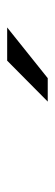

<svg xmlns="http://www.w3.org/2000/svg" viewBox="176 -932 156 549"><g transform="rotate(-90 254.5 -658.0)"><path d="M355 -716H450L305 -600H238Z"/></g></svg>

Font: Red Hat Display
Style: Italic
Weight: 400
Italic angle: -12°
Designer: Pentagram / MCKL
Foundry: Pentagram / MCKL
Version: Version 1.003; Red Hat Display Italic